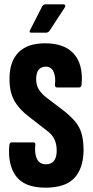

<svg xmlns="http://www.w3.org/2000/svg" viewBox="-20 -861 428 887"><path d="M190 6Q94 6 54.5 -46.5Q15 -99 23 -190Q25 -203 33 -203H135Q145 -203 143 -191Q139 -149 151.5 -125.5Q164 -102 192 -102Q242 -102 242 -166Q242 -223 201 -254L116 -320Q68 -356 45.5 -397Q23 -438 24 -499Q24 -577 65.5 -619Q107 -661 188 -661Q279 -661 322 -611.5Q365 -562 357 -471Q356 -457 346 -457H243Q233 -457 234 -471Q238 -506 227.5 -529.5Q217 -553 192 -553Q148 -553 147 -497Q147 -468 159 -448.5Q171 -429 191 -413L275 -349Q308 -323 328.5 -298Q349 -273 357.5 -241.5Q366 -210 366 -166Q365 -83 323.5 -38.5Q282 6 190 6ZM125 -710Q112 -710 119 -722L175 -832Q181 -841 190 -841H274Q279 -841 281 -836.5Q283 -832 279 -826L209 -719Q203 -710 192 -710Z"/></svg>

Font: Sofia Sans Extra Condensed ExtraBold
Style: Regular
Weight: 800
Designer: Botio Nikoltchev, Ani Petrova
Foundry: lettersoup
Version: Version 4.101; ttfautohint (v1.8.4.7-5d5b)